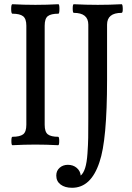

<svg xmlns="http://www.w3.org/2000/svg" viewBox="-20 -686 624 911"><path d="M39 3Q34 3 34 -17Q34 -37 39 -37Q74 -37 89.5 -48.5Q105 -60 105 -94V-564Q105 -597 89.5 -609Q74 -621 39 -621Q33 -621 33 -643.5Q33 -666 39 -666Q93 -663 148 -663Q202 -663 257 -666Q262 -666 262 -643.5Q262 -621 257 -621Q222 -621 207 -609.5Q192 -598 192 -564V-94Q192 -60 207 -48.5Q222 -37 256 -37Q261 -37 261 -17Q261 3 256 3Q200 0 148 0Q95 0 39 3ZM322 205Q288 205 267.5 189.5Q247 174 247 147Q247 124 263 110Q279 96 302 96Q327 96 344 110.5Q361 125 363 147Q376 136 384 111Q392 86 395 42.5Q398 -1 398.5 -32.5Q399 -64 399 -125V-569Q399 -625 330 -625Q325 -625 325 -645.5Q325 -666 330 -666Q388 -663 444 -663Q500 -663 557 -666Q562 -666 562.5 -645.5Q563 -625 557 -625Q488 -625 488 -569V-308Q488 -20 452 83Q412 205 322 205Z"/></svg>

Font: Junicode Cond Medium
Style: Regular
Weight: 500
Width: 3
Designer: Peter S. Baker
Version: Version 2.201